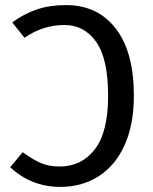

<svg xmlns="http://www.w3.org/2000/svg" viewBox="-20 -721 600 753"><path d="M505 -346Q505 -232 468.5 -151.5Q432 -71 366.5 -29.5Q301 12 217 12Q103 12 20 -65L69 -124Q106 -97 138 -82.5Q170 -68 214 -68Q300 -68 352 -135.5Q404 -203 404 -345Q404 -491 357 -557Q310 -623 233 -623Q149 -623 76 -573L28 -633Q74 -667 124.5 -684Q175 -701 239 -701Q363 -701 434 -609Q505 -517 505 -346Z"/></svg>

Font: FiraGO
Style: Regular
Weight: 400
Designer: bBox Type
Foundry: bBox Type GmbH
Version: Version 1.001;April 20, 2020;FontCreator 12.0.0.2555 64-bit